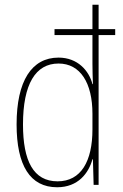

<svg xmlns="http://www.w3.org/2000/svg" viewBox="-20 -780 518 810"><path d="M221 10C310 10 354 -50 370 -108H372L375 0H396V-632H466V-657H396V-760H370V-657H210V-632H370V-511C370 -483 371 -456 372 -425H370C356 -481 308 -537 227 -537C114 -537 50 -439 50 -255C50 -82 107 10 221 10ZM223 -15C121 -15 77 -101 77 -255C77 -425 130 -512 227 -512C319 -512 370 -430 370 -300V-234C370 -100 322 -15 223 -15Z"/></svg>

Font: Noto Sans Khmer UI Condensed Thin
Style: Regular
Weight: 100
Width: 3
Designer: Danh Hong and the Monotype Design Team
Foundry: Monotype Imaging Inc.
Version: Version 2.002